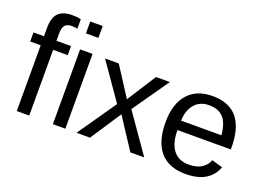

<svg xmlns="http://www.w3.org/2000/svg" viewBox="-104 -994 1764 1274"><g transform="rotate(20 777.5 -357.5)"><path d="M176 -464V0H88V-464H14V-528H88V-588Q88 -660 120 -692Q152 -724 217 -724Q254 -724 279 -718V-651Q257 -655 240 -655Q206 -655 191 -638Q176 -621 176 -576V-528H279V-464Z M343 -641V-725H431V-641ZM343 0V-528H431V0Z M890 0 748 -217 605 0H510L698 -271L519 -528H616L748 -323L879 -528H977L798 -272L988 0Z M1133 -246Q1133 -155 1170.5 -105.5Q1208 -56 1281 -56Q1338 -56 1372.5 -79Q1407 -102 1419 -137L1496 -115Q1449 10 1281 10Q1164 10 1102.5 -60Q1041 -130 1041 -268Q1041 -398 1102.5 -468Q1164 -538 1277 -538Q1510 -538 1510 -257V-246ZM1419 -313Q1412 -396 1377 -434.5Q1342 -473 1276 -473Q1212 -473 1174.5 -430.5Q1137 -388 1134 -313Z"/></g></svg>

Font: TharLon
Style: Regular
Weight: 400
Designer: Sai Zin Di Di Zone
Foundry: Sai Zin Di Di Zone, Sun Tun
Version: Version 1.003 September 27 2012